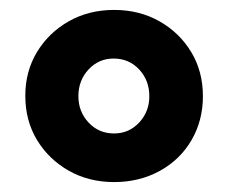

<svg xmlns="http://www.w3.org/2000/svg" viewBox="-20 -737 460 387"><path d="M210 -370Q159 -370 118.5 -393Q78 -416 54.5 -455Q31 -494 31 -544Q31 -593 54.5 -632Q78 -671 118.5 -694Q159 -717 210 -717Q261 -717 301.5 -694Q342 -671 365.5 -632Q389 -593 389 -543Q389 -494 366 -454.5Q343 -415 302 -392.5Q261 -370 210 -370ZM210 -468Q240 -468 260.5 -490Q281 -512 281 -543Q281 -575 260.5 -597Q240 -619 209 -619Q179 -619 158.5 -597Q138 -575 138 -543Q138 -512 158.5 -490Q179 -468 210 -468Z"/></svg>

Font: Nunito Sans 7pt SemiExpanded Black
Style: Regular
Weight: 900
Width: 6
Designer: Vernon Adams
Foundry: Vernon Adams
Version: Version 3.101;gftools[0.9.27]